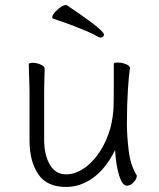

<svg xmlns="http://www.w3.org/2000/svg" viewBox="-20 -728 630 761"><path d="M380 -579Q376 -579 371 -581Q351 -593 320 -606Q289 -619 267.5 -627Q246 -635 235 -639L191 -654Q187 -655 187 -659Q187 -671 207.5 -689.5Q228 -708 241 -708Q244 -708 244 -708Q392 -609 392 -591Q392 -586 388.5 -582.5Q385 -579 380 -579ZM109 -479Q126 -479 141.5 -472Q157 -465 157 -456Q157 -435 156 -419L155 -368V-175Q155 -114 177.5 -75.5Q200 -37 242 -37Q285 -37 327 -71.5Q369 -106 397.5 -166.5Q426 -227 430 -301Q431 -322 431 -395V-475Q431 -480 447 -480Q464 -480 479.5 -473.5Q495 -467 495 -459V-457Q491 -434 487 -373.5Q483 -313 483 -237Q483 -191 490 -131.5Q497 -72 522 -33Q522 -32 522 -29Q522 -19 509.5 -5.5Q497 8 483 8Q465 8 452.5 -31.5Q440 -71 436 -133Q400 -60 349.5 -23.5Q299 13 242 13Q165 13 131 -38.5Q97 -90 97 -171V-368L96 -406L94 -474Q94 -479 109 -479Z"/></svg>

Font: JyunsaiKaai Light
Style: Regular
Weight: 300
Designer: Fontworks Inc.
Version: Version 0.030;April 7, 2024;FontCreator 14.0.0.2901 64-bit